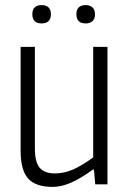

<svg xmlns="http://www.w3.org/2000/svg" viewBox="-20 -724 508 754"><path d="M144 -632Q107 -632 107 -668Q107 -704 144 -704Q161 -704 170.5 -695Q180 -686 180 -668Q180 -650 170.5 -641Q161 -632 144 -632ZM317 -632Q280 -632 280 -668Q280 -704 317 -704Q333 -704 343 -695Q353 -686 353 -668Q353 -650 343 -641Q333 -632 317 -632ZM186 10Q120 10 90.5 -23Q61 -56 61 -131V-540H117V-141Q117 -88 135.5 -65.5Q154 -43 196 -43Q231 -43 266 -58Q301 -73 346 -106V-540H402V0H354L349 -58H345Q295 -22 257.5 -6Q220 10 186 10Z"/></svg>

Font: Encode Sans Compressed
Style: Light
Weight: 300
Designer: Pablo Impallari, Andres Torresi
Foundry: Pablo Impallari, Andres Torresi
Version: Version 1.000; ttfautohint (v1.00) -l 8 -r 50 -G 200 -x 14 -